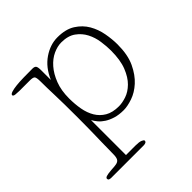

<svg xmlns="http://www.w3.org/2000/svg" viewBox="-199 -604 940 940"><g transform="rotate(-45 271.0 -134.5)"><path d="M170 -346Q196 -407 243 -439Q290 -471 340 -471Q397 -471 433 -448Q469 -425 489 -390.5Q509 -356 516.5 -315Q524 -274 524 -238Q524 -166 501.5 -118.5Q479 -71 447 -42Q415 -13 379.5 -1Q344 11 318 11Q285 11 260.5 3.5Q236 -4 218 -15.5Q200 -27 188.5 -41Q177 -55 170 -68V174H235Q261 174 273 179Q285 184 285 189Q285 196 279 199Q273 202 265 202H40Q34 202 28 200Q22 198 22 190Q22 184 32 180.5Q42 177 68 175Q91 174 103.5 171.5Q116 169 122 161Q128 153 129 135.5Q130 118 130 86Q130 66 130.5 47Q131 28 131.5 5Q132 -18 132.5 -49Q133 -80 133 -124Q133 -175 132.5 -212.5Q132 -250 131 -279.5Q130 -309 129.5 -331.5Q129 -354 129 -375Q129 -405 122.5 -411Q116 -417 95 -417H23Q12 -417 -2.5 -418.5Q-17 -420 -17 -427Q-17 -434 -3.5 -438.5Q10 -443 32.5 -445.5Q55 -448 84.5 -448.5Q114 -449 145 -449Q159 -449 164.5 -442.5Q170 -436 170 -413ZM169 -219Q169 -179 175.5 -143Q182 -107 198.5 -79.5Q215 -52 243 -35.5Q271 -19 315 -19Q338 -19 366.5 -28.5Q395 -38 420.5 -63Q446 -88 463 -131Q480 -174 480 -240Q480 -269 475 -304Q470 -339 454.5 -369Q439 -399 410.5 -419.5Q382 -440 336 -440Q309 -440 279.5 -426.5Q250 -413 225.5 -385Q201 -357 185 -315.5Q169 -274 169 -219Z"/></g></svg>

Font: Life Savers
Style: Regular
Weight: 400
Designer: Pablo Impallari, Rodrigo Fuenzalida, Brenda Gallo
Foundry: Pablo Impallari, Rodrigo Fuenzalida, Brenda Gallo
Version: Version 3.001; ttfautohint (v0.95) -l 8 -r 50 -G 200 -x 14 -